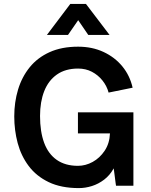

<svg xmlns="http://www.w3.org/2000/svg" viewBox="-20 -951 771 983"><path d="M384 12Q293 12 229.5 -18.5Q166 -49 127 -101Q88 -153 70.5 -218.5Q53 -284 53 -355Q53 -428 72.5 -492.5Q92 -557 132 -606.5Q172 -656 234 -684Q296 -712 380 -712Q452 -712 510 -685Q568 -658 606.5 -611Q645 -564 659 -502L536 -477Q527 -511 504.5 -539Q482 -567 450.5 -583.5Q419 -600 380 -600Q315 -600 271.5 -569.5Q228 -539 206.5 -484.5Q185 -430 185 -357Q185 -277 206 -220Q227 -163 270.5 -132.5Q314 -102 379 -102Q418 -102 454.5 -122Q491 -142 516 -179.5Q541 -217 543 -268H379V-376H663V0H574Q574 0 572 -13.5Q570 -27 568 -44.5Q566 -62 564 -75.5Q562 -89 562 -89Q543 -54 513.5 -31.5Q484 -9 450.5 1.5Q417 12 384 12ZM220 -772 340 -931H420L541 -772H432L348 -895H413L328 -772Z"/></svg>

Font: Inclusive Sans SemiBold
Style: Regular
Weight: 600
Designer: Olivia King
Foundry: Olivia King
Version: Version 2.004